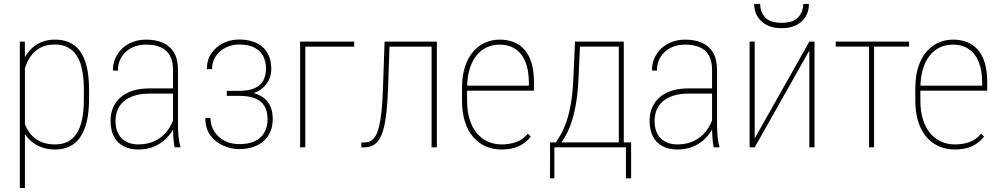

<svg xmlns="http://www.w3.org/2000/svg" viewBox="-20 -736 4998 959"><path d="M104.5 -426.8V203.1H79.1V-528.3H104ZM424.8 -288.1V-241.2Q424.8 -176.3 413.3 -128.7Q401.9 -81.1 380.1 -50Q358.4 -19 326.9 -4.2Q295.4 10.7 255.9 10.7Q217.8 10.7 187.5 -0.5Q157.2 -11.7 135 -31.2Q112.8 -50.8 99.1 -75.7Q85.4 -100.6 80.1 -127.4V-385.3Q87.4 -417.5 101.8 -445.3Q116.2 -473.1 137.9 -493.9Q159.7 -514.6 189 -526.4Q218.3 -538.1 254.9 -538.1Q294.9 -538.1 326.4 -524.2Q357.9 -510.3 379.9 -480.2Q401.9 -450.2 413.3 -402.8Q424.8 -355.5 424.8 -288.1ZM398.9 -241.2V-288.1Q398.9 -345.2 390.1 -387.7Q381.3 -430.2 363.3 -458Q345.2 -485.8 317.9 -499.8Q290.5 -513.7 253.9 -513.7Q212.4 -513.7 184.1 -499Q155.8 -484.4 137.9 -461.2Q120.1 -438 110.6 -412.6Q101.1 -387.2 96.7 -365.2V-141.6Q104.5 -106.9 124 -77.9Q143.6 -48.8 176 -31.7Q208.5 -14.6 254.9 -14.6Q291.5 -14.6 318.6 -28.3Q345.7 -42 363.5 -70.1Q381.3 -98.1 390.1 -140.9Q398.9 -183.6 398.9 -241.2Z M844.2 -99.6V-386.2Q844.2 -430.7 828.6 -458.5Q813 -486.3 783 -499.8Q752.9 -513.2 709.5 -513.2Q669.4 -513.2 637.7 -497.3Q606 -481.4 587.4 -452.1Q568.8 -422.9 568.8 -382.8L543.9 -384.3Q543.9 -417 556.2 -445.1Q568.4 -473.1 590.6 -493.9Q612.8 -514.6 643.3 -526.4Q673.8 -538.1 710.4 -538.1Q756.8 -538.1 792.5 -522.9Q828.1 -507.8 848.6 -474.4Q869.1 -440.9 869.1 -385.3V-106Q869.1 -77.1 872.3 -48.8Q875.5 -20.5 880.9 -4.4V0H852.5Q848.1 -19 846.2 -46.4Q844.2 -73.7 844.2 -99.6ZM854 -294.4 855 -268.6H729Q684.1 -268.6 651.6 -258.3Q619.1 -248 598.1 -229.7Q577.1 -211.4 567.1 -186.3Q557.1 -161.1 557.1 -131.3Q557.1 -92.8 571.5 -66.9Q585.9 -41 611.6 -27.8Q637.2 -14.6 670.4 -14.6Q717.3 -14.6 753.4 -32Q789.6 -49.3 814.2 -80.8Q838.9 -112.3 851.6 -155.3L862.8 -131.3Q855 -106 839.4 -80.8Q823.7 -55.7 800 -34.9Q776.4 -14.2 744.1 -1.7Q711.9 10.7 670.4 10.7Q628.9 10.7 597.7 -5.4Q566.4 -21.5 549.3 -53.5Q532.2 -85.4 532.2 -133.8Q532.2 -168.9 544.7 -198.2Q557.1 -227.5 581.5 -249.3Q606 -271 642.3 -282.7Q678.7 -294.4 726.6 -294.4Z M1175.8 -259.8H1112.8V-282.2H1173.3Q1223.1 -282.2 1252.7 -295.9Q1282.2 -309.6 1295.4 -334.7Q1308.6 -359.9 1308.6 -393.6Q1308.6 -427.7 1294.9 -454.8Q1281.2 -481.9 1251.7 -497.8Q1222.2 -513.7 1173.8 -513.7Q1138.2 -513.7 1107.4 -498.3Q1076.7 -482.9 1057.9 -455.3Q1039.1 -427.7 1039.1 -390.6H1013.2Q1013.2 -436 1035.6 -469.2Q1058.1 -502.4 1095 -520.5Q1131.8 -538.6 1173.8 -538.6Q1211.4 -538.6 1241.2 -529.1Q1271 -519.5 1292 -500.7Q1313 -481.9 1324 -454.6Q1335 -427.2 1335 -391.6Q1335 -364.7 1324.7 -340.8Q1314.5 -316.9 1294.4 -298.6Q1274.4 -280.3 1244.6 -270Q1214.8 -259.8 1175.8 -259.8ZM1112.8 -279.3H1175.8Q1218.3 -279.3 1249.8 -270.3Q1281.2 -261.2 1301.8 -243.7Q1322.3 -226.1 1332.3 -200.4Q1342.3 -174.8 1342.3 -141.6Q1342.3 -106 1330.1 -77.9Q1317.9 -49.8 1295.7 -30.5Q1273.4 -11.2 1242.7 -1.2Q1211.9 8.8 1174.8 8.8Q1135.3 8.8 1096.2 -8.1Q1057.1 -24.9 1031.2 -59.3Q1005.4 -93.8 1005.4 -147H1031.2Q1031.2 -109.4 1050 -79.8Q1068.8 -50.3 1101.3 -33.2Q1133.8 -16.1 1174.8 -16.1Q1221.7 -16.1 1253.2 -31.2Q1284.7 -46.4 1300.5 -74.2Q1316.4 -102.1 1316.4 -140.1Q1316.4 -181.2 1300.5 -207Q1284.7 -232.9 1252.9 -245.1Q1221.2 -257.3 1173.3 -257.3H1112.8Z M1749 -528.3V-502.9H1504.9V0H1479V-528.3Z M2145.5 -528.3V-502.9H1909.7V-528.3ZM2162.1 -528.3V0H2135.7V-528.3ZM1900.9 -528.3H1926.3L1918 -287.6Q1915.5 -226.1 1910.6 -179Q1905.8 -131.8 1897.2 -97.9Q1888.7 -64 1875.5 -42.2Q1862.3 -20.5 1843.5 -10.3Q1824.7 0 1798.8 0H1784.7V-24.4H1799.3Q1816.9 -24.4 1831.1 -32Q1845.2 -39.6 1855.7 -57.1Q1866.2 -74.7 1873.5 -105Q1880.9 -135.3 1885.7 -180.4Q1890.6 -225.6 1892.6 -288.1Z M2484.9 10.7Q2443.4 10.7 2407.5 -4.4Q2371.6 -19.5 2344.7 -50Q2317.9 -80.6 2302.7 -126.7Q2287.6 -172.9 2287.6 -234.4V-293.9Q2287.6 -355.5 2302.2 -401.4Q2316.9 -447.3 2343 -477.5Q2369.1 -507.8 2403.3 -522.9Q2437.5 -538.1 2476.1 -538.1Q2514.2 -538.1 2545.4 -525.9Q2576.7 -513.7 2599.6 -488Q2622.6 -462.4 2634.8 -421.4Q2647 -380.4 2647 -322.3V-283.2H2304.2V-308.1H2621.6V-322.8Q2621.6 -385.7 2603.8 -428.2Q2585.9 -470.7 2553.2 -491.9Q2520.5 -513.2 2476.1 -513.2Q2439.5 -513.2 2409.7 -498.8Q2379.9 -484.4 2358.2 -456.5Q2336.4 -428.7 2324.7 -387.7Q2313 -346.7 2313 -293.9V-234.4Q2313 -180.2 2325.9 -138.9Q2338.9 -97.7 2362.3 -70.1Q2385.7 -42.5 2417.2 -28.6Q2448.7 -14.6 2485.4 -14.6Q2523.4 -14.6 2556.6 -25.9Q2589.8 -37.1 2616.7 -68.4L2630.9 -53.2Q2616.2 -34.7 2595.7 -20Q2575.2 -5.4 2547.9 2.7Q2520.5 10.7 2484.9 10.7Z M2852.1 -528.3H2877.9L2869.6 -344.7Q2866.2 -268.1 2855.7 -211.2Q2845.2 -154.3 2830.3 -113.8Q2815.4 -73.2 2798.3 -45.9Q2781.2 -18.6 2765.1 0H2747.1L2748 -24.4L2756.8 -24.9Q2767.1 -40.5 2780.5 -63.2Q2793.9 -85.9 2807.1 -122.1Q2820.3 -158.2 2830.3 -212.4Q2840.3 -266.6 2843.8 -344.7ZM2865.7 -528.3H3095.7V0H3070.8V-503.4H2865.7ZM2727.5 -24.9H3132.3V154.8H3106.4V0H2749V154.8H2727.1Z M3536.6 -99.6V-386.2Q3536.6 -430.7 3521 -458.5Q3505.4 -486.3 3475.3 -499.8Q3445.3 -513.2 3401.9 -513.2Q3361.8 -513.2 3330.1 -497.3Q3298.3 -481.4 3279.8 -452.1Q3261.2 -422.9 3261.2 -382.8L3236.3 -384.3Q3236.3 -417 3248.5 -445.1Q3260.7 -473.1 3283 -493.9Q3305.2 -514.6 3335.7 -526.4Q3366.2 -538.1 3402.8 -538.1Q3449.2 -538.1 3484.9 -522.9Q3520.5 -507.8 3541 -474.4Q3561.5 -440.9 3561.5 -385.3V-106Q3561.5 -77.1 3564.7 -48.8Q3567.9 -20.5 3573.2 -4.4V0H3544.9Q3540.5 -19 3538.6 -46.4Q3536.6 -73.7 3536.6 -99.6ZM3546.4 -294.4 3547.4 -268.6H3421.4Q3376.5 -268.6 3344 -258.3Q3311.5 -248 3290.5 -229.7Q3269.5 -211.4 3259.5 -186.3Q3249.5 -161.1 3249.5 -131.3Q3249.5 -92.8 3263.9 -66.9Q3278.3 -41 3304 -27.8Q3329.6 -14.6 3362.8 -14.6Q3409.7 -14.6 3445.8 -32Q3481.9 -49.3 3506.6 -80.8Q3531.2 -112.3 3543.9 -155.3L3555.2 -131.3Q3547.4 -106 3531.7 -80.8Q3516.1 -55.7 3492.4 -34.9Q3468.8 -14.2 3436.5 -1.7Q3404.3 10.7 3362.8 10.7Q3321.3 10.7 3290 -5.4Q3258.8 -21.5 3241.7 -53.5Q3224.6 -85.4 3224.6 -133.8Q3224.6 -168.9 3237.1 -198.2Q3249.5 -227.5 3273.9 -249.3Q3298.3 -271 3334.7 -282.7Q3371.1 -294.4 3418.9 -294.4Z M3749.5 -44.4 4022.5 -528.3H4048.3V0H4022.5V-483.9L3749.5 0H3724.1V-528.3H3749.5ZM3992.2 -716.3H4020.5Q4020.5 -680.7 4004.2 -653.3Q3987.8 -626 3957.5 -610.6Q3927.2 -595.2 3884.3 -595.2Q3820.3 -595.2 3783.7 -629.2Q3747.1 -663.1 3747.1 -716.3H3776.9Q3776.9 -677.7 3801 -649.9Q3825.2 -622.1 3884.3 -622.1Q3942.4 -622.1 3967.3 -650.1Q3992.2 -678.2 3992.2 -716.3Z M4345.7 -528.3V0H4320.8V-528.3ZM4520.5 -528.3V-503.4H4154.3V-528.3Z M4749 10.7Q4707.5 10.7 4671.6 -4.4Q4635.7 -19.5 4608.9 -50Q4582 -80.6 4566.9 -126.7Q4551.8 -172.9 4551.8 -234.4V-293.9Q4551.8 -355.5 4566.4 -401.4Q4581.1 -447.3 4607.2 -477.5Q4633.3 -507.8 4667.5 -522.9Q4701.7 -538.1 4740.2 -538.1Q4778.3 -538.1 4809.6 -525.9Q4840.8 -513.7 4863.8 -488Q4886.7 -462.4 4898.9 -421.4Q4911.1 -380.4 4911.1 -322.3V-283.2H4568.4V-308.1H4885.7V-322.8Q4885.7 -385.7 4867.9 -428.2Q4850.1 -470.7 4817.4 -491.9Q4784.7 -513.2 4740.2 -513.2Q4703.6 -513.2 4673.8 -498.8Q4644 -484.4 4622.3 -456.5Q4600.6 -428.7 4588.9 -387.7Q4577.1 -346.7 4577.1 -293.9V-234.4Q4577.1 -180.2 4590.1 -138.9Q4603 -97.7 4626.5 -70.1Q4649.9 -42.5 4681.4 -28.6Q4712.9 -14.6 4749.5 -14.6Q4787.6 -14.6 4820.8 -25.9Q4854 -37.1 4880.9 -68.4L4895 -53.2Q4880.4 -34.7 4859.9 -20Q4839.4 -5.4 4812 2.7Q4784.7 10.7 4749 10.7Z"/></svg>

Font: Roboto Condensed Thin
Style: Regular
Weight: 250
Width: 3
Designer: Christian Robertson
Foundry: Google
Version: Version 3.009; 2024